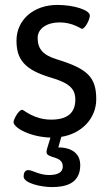

<svg xmlns="http://www.w3.org/2000/svg" viewBox="-20 -550 453 780"><path d="M371 -147C371 -238 334 -271 211 -309C155 -326 133 -351 133 -396C133 -435 172 -459 222 -459C276 -459 308 -433 313 -433C326 -433 345 -471 345 -487C345 -509 281 -530 213 -530C116 -530 47 -469 47 -385C47 -310 78 -267 186 -235C261 -213 286 -190 286 -145C286 -90 252 -64 188 -64C117 -64 77 -104 70 -104C56 -104 35 -65 35 -54C35 -32 99 6 185 9C171 54 169 60 169 68C169 95 235 81 235 126C235 157 202 161 178 161C140 161 111 141 95 141C80 141 76 155 76 167C76 194 146 210 191 210C241 210 306 199 306 121C306 56 243 49 221 49H217L229 6C311 -7 371 -68 371 -147Z"/></svg>

Font: Asap
Style: Regular
Weight: 400
Designer: Pablo Cosgaya
Foundry: Pablo Cosgaya
Version: Version 1.007;PS 001.007;hotconv 1.0.70;makeotf.lib2.5.58329